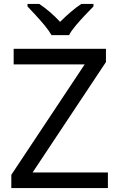

<svg xmlns="http://www.w3.org/2000/svg" viewBox="-20 -964 612 984"><path d="M533 0H38V-68L414 -634H50V-714H523V-646L147 -80H533ZM244 -784Q231 -807 209 -833.5Q187 -860 163 -886Q139 -912 121 -931V-944H181Q207 -927 235 -903Q263 -879 288 -852Q315 -879 343 -903Q371 -927 397 -944H459V-931Q440 -912 415.5 -886Q391 -860 368.5 -833.5Q346 -807 334 -784Z"/></svg>

Font: Noto Sans Batak
Style: Regular
Weight: 400
Designer: Monotype Design Team
Foundry: Monotype Imaging Inc.
Version: Version 2.002; ttfautohint (v1.8.4.7-5d5b)